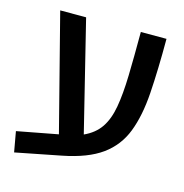

<svg xmlns="http://www.w3.org/2000/svg" viewBox="-92 -648 735 766"><g transform="rotate(15 275.5 -264.5)"><path d="M33 33 18 -51 187 -83 64 -562H171L283 -108Q327 -128 350.5 -162.5Q374 -197 383.5 -251Q393 -305 395 -381.5Q397 -458 397 -562H503Q503 -433 496.5 -337Q490 -241 464 -174Q438 -107 380.5 -65.5Q323 -24 221 -4Z"/></g></svg>

Font: Assistant SemiBold
Style: Regular
Weight: 600
Designer: Hebrew By Ben Nathan, Latin by Paul Hunt
Version: Version 3.000